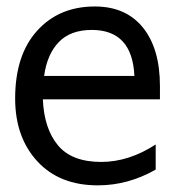

<svg xmlns="http://www.w3.org/2000/svg" viewBox="-20 -558 578 578"><path d="M284.6 -70.5Q367.9 -70.5 448.7 -123.1V-47.4Q365.4 0 274.4 0Q159 0 92.3 -72.4Q25.6 -144.9 25.6 -261.5Q25.6 -392.3 91.7 -465.4Q157.7 -538.5 265.4 -538.5Q359 -538.5 410.3 -475Q461.5 -411.5 461.5 -298.7V-259H109Q112.8 -170.5 154.5 -120.5Q196.2 -70.5 284.6 -70.5ZM384.6 -329.5Q378.2 -467.9 256.4 -467.9Q192.3 -467.9 157.1 -431.4Q121.8 -394.9 112.8 -329.5Z"/></svg>

Font: Slabo 13px
Style: Regular
Weight: 400
Designer: John Hudson
Foundry: Tiro Typeworks Ltd.
Version: Version 1.02 Build 005a